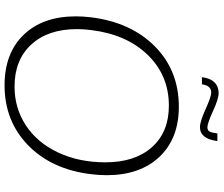

<svg xmlns="http://www.w3.org/2000/svg" viewBox="-86 -844 941 808"><g transform="rotate(90 384.0 -440.5)"><path d="M515.6 -812Q492.2 -812 439.7 -835.7Q387.2 -859.4 370.6 -859.4Q340.3 -859.4 335.4 -820.3H305.2Q309.6 -855 326.9 -872.8Q344.2 -890.6 372.1 -890.6Q396.5 -890.6 448 -866.9Q499.5 -843.3 516.1 -843.3Q529.3 -843.3 534.2 -852.8Q539.1 -862.3 542 -885.3H574.2Q564.5 -812 515.6 -812ZM339.8 10.3Q204.1 10.3 126.7 -70.3Q49.3 -150.9 49.3 -290Q49.3 -317.9 53.2 -353Q74.2 -522 176 -622.6Q277.8 -723.1 429.7 -723.1Q563.5 -723.1 640.6 -641.4Q717.8 -559.6 717.8 -418.9Q717.8 -387.7 713.4 -353Q693.4 -187.5 591.6 -88.6Q489.7 10.3 339.8 10.3ZM344.7 -31.7Q435.5 -31.7 508.1 -79.3Q580.6 -127 622.1 -214.6Q663.6 -302.2 663.6 -414.6Q663.6 -538.1 600.1 -609.6Q536.6 -681.2 424.8 -681.2Q297.9 -681.2 211.4 -592Q125 -502.9 106.9 -353Q103 -320.8 103 -294.4Q103 -172.9 167.7 -102.3Q232.4 -31.7 344.7 -31.7Z"/></g></svg>

Font: Muli
Style: ExtraLightItalic
Weight: 200
Italic angle: -7°
Designer: Vernon Adams
Foundry: newtypography
Version: Version 2.0; ttfautohint (v1.00rc1.2-2d82) -l 8 -r 50 -G 200